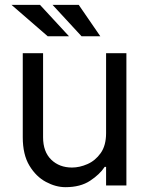

<svg xmlns="http://www.w3.org/2000/svg" viewBox="-20 -765 615 792"><path d="M417.6 -215.9V-545.5H501.4V0H417.6V-76.7H411.9Q391.7 -45.8 351.7 -19.4Q311.8 7.1 250 7.1Q210.2 7.1 169.6 -14.6Q128.9 -36.2 101.4 -81.7Q73.9 -127.1 73.9 -198.9V-545.5H157.7V-198.9Q157.7 -139.2 191.2 -106.5Q224.8 -73.9 277 -73.9Q308.2 -73.9 340.7 -88.1Q373.2 -102.3 395.4 -133.5Q417.6 -164.8 417.6 -215.9ZM264.6 -615.4H176.8L27.3 -745H144.9ZM393.8 -615.4H316.4L196.7 -745H304.7Z"/></svg>

Font: Inter UI
Style: Regular
Weight: 400
Designer: Rasmus Andersson
Foundry: rsms
Version: Version 2.2